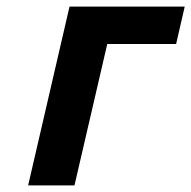

<svg xmlns="http://www.w3.org/2000/svg" viewBox="-20 -560 578 580"><path d="M538 -540 512 -427H304L205 0H65L190 -540Z"/></svg>

Font: Miedinger
Style: Bold-Italic
Weight: 700
Italic angle: -13°
Version: Version 001.000